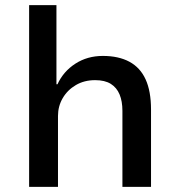

<svg xmlns="http://www.w3.org/2000/svg" viewBox="-20 -725 698 745"><path d="M93 0V-705H199V-398H203Q226 -448 272.5 -478Q319 -508 379 -508Q440 -508 482 -485.5Q524 -463 545 -417Q566 -371 566 -300V0H455V-295Q455 -332 444 -358.5Q433 -385 410 -399.5Q387 -414 349 -414Q307 -414 274.5 -395Q242 -376 223.5 -344.5Q205 -313 205 -275V0Z"/></svg>

Font: Nunito Sans 7pt SemiBold
Style: Regular
Weight: 600
Designer: Vernon Adams
Foundry: Vernon Adams
Version: Version 3.101;gftools[0.9.27]